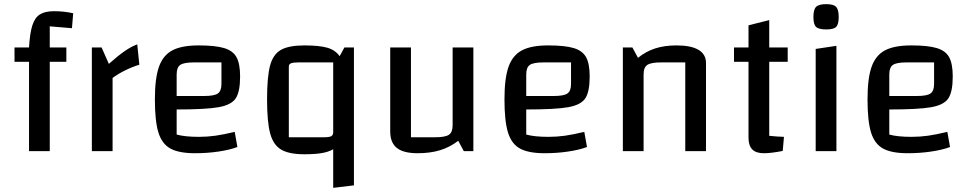

<svg xmlns="http://www.w3.org/2000/svg" viewBox="-20 -729 4685 926"><path d="M220 -602V-500H300V-431H220V0H120V-431H50V-500H120Q124 -569 136 -606.5Q148 -644 172.5 -659.5Q197 -675 241 -675Q289 -675 333 -665L327 -593Z M505 -421Q550 -461 582 -483Q614 -505 642 -515L652 -417Q619 -407 583.5 -389.5Q548 -372 523 -353V0H423V-500H470Z M1112 -93 1125 -20Q1088 -6 1033.5 2Q979 10 921 10Q843 10 802 -12.5Q761 -35 744 -90Q727 -145 727 -250Q727 -351 746.5 -406.5Q766 -462 811 -486Q856 -510 938 -510Q1019 -510 1061.5 -497Q1104 -484 1121 -452.5Q1138 -421 1138 -360Q1138 -287 1117 -255Q1096 -223 1034.5 -212Q973 -201 832 -201V-80Q872 -69 939 -69Q980 -69 1019 -74.5Q1058 -80 1112 -93ZM832 -370V-266H964Q1013 -266 1030.5 -278Q1048 -290 1048 -324V-428H915Q867 -428 849.5 -416Q832 -404 832 -370Z M1687 -500V165L1587 177V-9Q1564 4 1531 9.5Q1498 15 1448 15Q1374 15 1336 -7.5Q1298 -30 1283 -85.5Q1268 -141 1268 -250Q1268 -358 1282.5 -412.5Q1297 -467 1335 -488.5Q1373 -510 1448 -510Q1519 -510 1558 -499Q1597 -488 1618 -458L1641 -500ZM1587 -92V-428H1419Q1393 -428 1383 -423.5Q1373 -419 1373 -408V-67H1541Q1568 -67 1577.5 -72Q1587 -77 1587 -92Z M2263 0H2217L2190 -50Q2150 -19 2102.5 -4.5Q2055 10 1994 10Q1926 10 1894 -15.5Q1862 -41 1862 -95V-500H1962V-67H2078Q2127 -67 2145 -79Q2163 -91 2163 -125V-500H2263Z M2798 -93 2811 -20Q2774 -6 2719.5 2Q2665 10 2607 10Q2529 10 2488 -12.5Q2447 -35 2430 -90Q2413 -145 2413 -250Q2413 -351 2432.5 -406.5Q2452 -462 2497 -486Q2542 -510 2624 -510Q2705 -510 2747.5 -497Q2790 -484 2807 -452.5Q2824 -421 2824 -360Q2824 -287 2803 -255Q2782 -223 2720.5 -212Q2659 -201 2518 -201V-80Q2558 -69 2625 -69Q2666 -69 2705 -74.5Q2744 -80 2798 -93ZM2518 -370V-266H2650Q2699 -266 2716.5 -278Q2734 -290 2734 -324V-428H2601Q2553 -428 2535.5 -416Q2518 -404 2518 -370Z M2984 -500H3030L3057 -450Q3095 -481 3140 -495.5Q3185 -510 3243 -510Q3313 -510 3349 -488.5Q3385 -467 3385 -425V0H3285V-428H3169Q3120 -428 3102 -416Q3084 -404 3084 -370V0H2984Z M3690 -431V-74Q3726 -70 3761 -69L3755 -1Q3699 10 3664 10Q3626 10 3608 -8.5Q3590 -27 3590 -65V-431H3520V-500H3590V-607L3690 -632V-500H3779V-431Z M3903 0ZM4014 -508V0H3914V-493ZM3903 -647Q3903 -683 3916 -696Q3929 -709 3965 -709Q4000 -709 4012.5 -696Q4025 -683 4025 -647Q4025 -612 4013 -599.5Q4001 -587 3965 -587Q3928 -587 3915.5 -599.5Q3903 -612 3903 -647Z M4549 -93 4562 -20Q4525 -6 4470.5 2Q4416 10 4358 10Q4280 10 4239 -12.5Q4198 -35 4181 -90Q4164 -145 4164 -250Q4164 -351 4183.5 -406.5Q4203 -462 4248 -486Q4293 -510 4375 -510Q4456 -510 4498.5 -497Q4541 -484 4558 -452.5Q4575 -421 4575 -360Q4575 -287 4554 -255Q4533 -223 4471.5 -212Q4410 -201 4269 -201V-80Q4309 -69 4376 -69Q4417 -69 4456 -74.5Q4495 -80 4549 -93ZM4269 -370V-266H4401Q4450 -266 4467.5 -278Q4485 -290 4485 -324V-428H4352Q4304 -428 4286.5 -416Q4269 -404 4269 -370Z"/></svg>

Font: Changa
Style: Regular
Weight: 400
Designer: Eduardo Rodriguez Tunni
Foundry: Eduardo Rodriguez Tunni
Version: Version 2.002; ttfautohint (v1.5.10-5e6f)